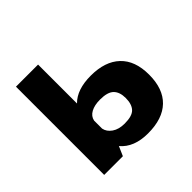

<svg xmlns="http://www.w3.org/2000/svg" viewBox="-191 -1010 1231 1231"><g transform="rotate(-45 425.0 -394.5)"><path d="M104 0V-800H304.5V-447Q367 -511 493 -511Q622 -511 692.2 -444.5Q762.5 -378 762.5 -251Q762.5 -123 693.2 -56Q624 11 491.5 11Q364.5 11 301.5 -64L273.5 0ZM427 -360.5Q376 -360.5 343.5 -342.8Q311 -325 304.5 -292V-219.5Q311 -185.5 344.2 -162.5Q377.5 -139.5 430 -139.5Q498.5 -139.5 524.5 -167.5Q550.5 -195.5 550.5 -251Q550.5 -305 522.8 -332.8Q495 -360.5 427 -360.5Z"/></g></svg>

Font: League Mono Wide ExtraBold
Style: Regular
Weight: 800
Width: 8
Designer: Tyler Finck
Foundry: The League of Moveable Type / Tyler Finck
Version: Version 2.210